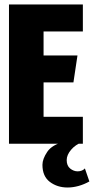

<svg xmlns="http://www.w3.org/2000/svg" viewBox="-20 -640 418 855"><path d="M20 -620H349V-500H174V-393H325L307 -273H174V-120H349V0H20ZM281 195Q235 195 202 170Q169 145 169 94Q169 68 190.5 36Q212 4 269 -10L346 -7Q316 4 296.5 27Q277 50 277 73Q277 98 292.5 110.5Q308 123 326 123Q336 123 344.5 119.5Q353 116 358 110L378 168Q355 181 330 188Q305 195 281 195Z"/></svg>

Font: Smooch Sans Thin Black
Style: Regular
Weight: 900
Version: Version 1.010